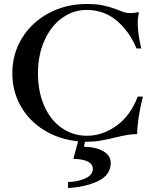

<svg xmlns="http://www.w3.org/2000/svg" viewBox="-20 -702 777 966"><path d="M699 -216Q671 -105 670 -27H662Q627 -27 559 -10Q517 0 486 5.5Q455 11 420 11H408L402 36Q465 38 501 59.5Q537 81 537 118Q537 178 474.5 208.5Q412 239 322 244V214Q376 212 411.5 194.5Q447 177 447 148Q447 100 349 97L373 9Q276 -1 200.5 -48Q125 -95 83.5 -169.5Q42 -244 42 -333Q42 -433 92 -512.5Q142 -592 227.5 -637Q313 -682 416 -682Q465 -682 497.5 -675Q530 -668 564 -656Q590 -645 604.5 -640.5Q619 -636 638 -636Q653 -636 675 -641L679 -638Q673 -614 673 -584Q673 -532 691 -458H667Q632 -543 568 -597.5Q504 -652 415 -652Q349 -652 293 -612Q237 -572 204 -499Q171 -426 171 -333Q171 -242 202 -170.5Q233 -99 289.5 -59Q346 -19 418 -19Q495 -19 565.5 -69Q636 -119 673 -216Z"/></svg>

Font: Ibarra Real Nova SemiBold
Style: Regular
Weight: 600
Designer: Jose Maria Ribagorda & Octavio Pardo
Foundry: Jose Maria Ribagorda
Version: Version 1.014